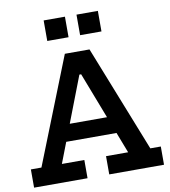

<svg xmlns="http://www.w3.org/2000/svg" viewBox="-101 -1059 1015 1146"><g transform="rotate(-10 406.0 -486.5)"><path d="M609.5 -338.5V-236H201V-338.5ZM736 -110.5H799.5V0H467.5V-110.5H601.5L383 -677.5L451 -617.5H353L418.5 -677.5L200 -110.5H336V0H12V-110.5H76L331.5 -755H481ZM241.5 -973H370.5V-848.5H241.5ZM440.5 -973H570V-848.5H440.5Z"/></g></svg>

Font: Hepta Slab SemiBold
Style: Regular
Weight: 600
Designer: Michael LaGattuta
Foundry: Michael LaGattuta
Version: Version 1.102